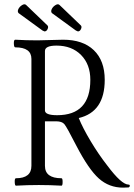

<svg xmlns="http://www.w3.org/2000/svg" viewBox="-20 -848 615 880"><path d="M184 -704Q183 -704 175 -708L65 -788Q59 -795 64 -806Q69 -817 81 -824.5Q93 -832 100 -825L198 -731Q203 -725 198 -714.5Q193 -704 184 -704ZM337 -704Q336 -704 328 -708L218 -788Q212 -795 217 -806Q222 -817 234 -824.5Q246 -832 253 -825L351 -731Q356 -725 351 -714.5Q346 -704 337 -704ZM544 12Q480 12 433 -30Q386 -72 330 -180Q286 -266 275 -279Q264 -292 237 -292H186V-88Q186 -31 262 -31Q267 -31 267 -14Q267 3 262 3Q208 0 158 0Q106 0 53 3Q48 3 47.5 -14Q47 -31 53 -31Q124 -31 124 -88V-578Q124 -631 50 -631Q44 -631 43.5 -648.5Q43 -666 50 -666Q100 -663 152 -663Q172 -663 211 -664.5Q250 -666 269 -666Q360 -666 410 -618Q460 -570 460 -482Q460 -335 341 -307Q359 -262 395.5 -201Q432 -140 472 -89Q537 -2 569 -2Q575 -2 575 4Q575 8 570 11Q567 11 557.5 11.5Q548 12 544 12ZM242 -320Q394 -320 394 -482Q394 -553 351.5 -596Q309 -639 239 -639Q186 -639 186 -614V-342Q186 -320 242 -320Z"/></svg>

Font: Junicode Cond Light
Style: Regular
Weight: 300
Width: 3
Designer: Peter S. Baker
Version: Version 2.201